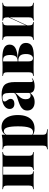

<svg xmlns="http://www.w3.org/2000/svg" viewBox="933 -1404 657 2563"><g transform="rotate(-90 1261.5 -122.5)"><path d="M391.1 -2.4Q367.7 -2.4 341.5 -2Q315.3 -1.6 275 0V-8.9L282.3 -9.7Q303.2 -12.1 310.9 -24.2Q318.5 -36.3 318.5 -66.1V-416.9H391.1Q417.7 -416.9 444.4 -417.3Q471 -417.7 512.9 -419.4V-410.5L503.2 -409.7Q480.6 -406.5 472.2 -394.4Q463.7 -382.3 463.7 -353.2V-66.1Q463.7 -37.1 472.2 -25Q480.6 -12.9 503.2 -9.7L512.9 -8.9V0Q471 -1.6 444.4 -2Q417.7 -2.4 391.1 -2.4ZM138.7 -2.4Q113.7 -2.4 86.7 -2Q59.7 -1.6 17.7 0V-8.9L27.4 -9.7Q50 -12.9 58.1 -25Q66.1 -37.1 66.1 -66.1V-353.2Q66.1 -382.3 58.1 -394.4Q50 -406.5 27.4 -409.7L17.7 -410.5V-419.4Q59.7 -417.7 86.7 -417.3Q113.7 -416.9 138.7 -416.9H211.3V-66.1Q211.3 -36.3 219 -24.2Q226.6 -12.1 247.6 -9.7L255.6 -8.9V0Q214.5 -1.6 188.7 -2Q162.9 -2.4 138.7 -2.4ZM175.8 -408.9V-416.9H354.8V-408.9Z M671.8 183.9Q646.8 183.9 619.8 184.3Q592.7 184.7 550.8 186.3V177.4L560.5 176.6Q583.1 173.4 591.1 161.3Q599.2 149.2 599.2 120.2V-209.7H744.4V120.2Q744.4 139.5 749.2 150.8Q754 162.1 765.3 167.7Q776.6 173.4 797.6 175.8L817.7 177.4V186.3Q783.9 184.7 758.9 184.3Q733.9 183.9 713.3 183.9Q692.7 183.9 671.8 183.9ZM846 -430.6Q897.6 -430.6 933.1 -404.8Q968.5 -379 987.9 -330.2Q1007.3 -281.5 1007.3 -212.9Q1007.3 -141.9 986.3 -91.9Q965.3 -41.9 925 -15.7Q884.7 10.5 826.6 10.5Q792.7 10.5 768.1 1.2Q743.5 -8.1 730.6 -22.6L731.5 -29.8Q740.3 -21 752.8 -15.3Q765.3 -9.7 779.8 -9.7Q820.2 -9.7 838.3 -57.7Q856.5 -105.6 856.5 -209.7Q856.5 -304 841.9 -352Q827.4 -400 791.9 -400Q775.8 -400 761.3 -388.3Q746.8 -376.6 735.5 -346.8L733.1 -353.2Q747.6 -393.5 775.8 -412.1Q804 -430.6 846 -430.6ZM599.2 -209.7V-352.4Q599.2 -381.5 591.1 -393.5Q583.1 -405.6 558.9 -408.9L550.8 -409.7V-418.5Q575 -416.9 593.5 -416.5Q612.1 -416.1 630.6 -416.1Q660.5 -416.1 687.9 -419Q715.3 -421.8 744.4 -427.4V-418.5V-209.7Z M1302.4 -209.7V-321.8Q1302.4 -375.8 1288.7 -397.2Q1275 -418.5 1239.5 -418.5Q1215.3 -418.5 1201.6 -410.9Q1187.9 -403.2 1187.9 -389.5Q1187.9 -378.2 1196.8 -365.3Q1205.6 -352.4 1214.5 -338.7Q1223.4 -325 1223.4 -308.1Q1223.4 -285.5 1205.2 -272.2Q1187.1 -258.9 1158.1 -258.9Q1125 -258.9 1106.9 -275.8Q1088.7 -292.7 1088.7 -321.8Q1088.7 -354.8 1112.1 -379Q1135.5 -403.2 1178.2 -416.5Q1221 -429.8 1279 -429.8Q1371 -429.8 1409.3 -390.3Q1447.6 -350.8 1447.6 -253.2V-209.7ZM1181.5 11.3Q1129 11.3 1098.4 -14.9Q1067.7 -41.1 1067.7 -86.3Q1067.7 -121 1084.7 -143.1Q1101.6 -165.3 1128.2 -179Q1154.8 -192.7 1185.1 -202.8Q1215.3 -212.9 1241.9 -222.2Q1268.5 -231.5 1285.9 -243.5Q1303.2 -255.6 1303.2 -275.8L1304 -260.5Q1301.6 -245.2 1292.3 -233.5Q1283.1 -221.8 1271 -210.5Q1258.9 -199.2 1246.8 -185.1Q1234.7 -171 1226.6 -152.4Q1218.5 -133.9 1218.5 -108.1Q1218.5 -76.6 1231.5 -59.7Q1244.4 -42.7 1269.4 -42.7Q1280.6 -42.7 1289.1 -47.6Q1297.6 -52.4 1304.8 -62.9V-53.2Q1283.9 -21.8 1253.2 -5.2Q1222.6 11.3 1181.5 11.3ZM1447.6 -45.2Q1447.6 -27.4 1451.2 -20.2Q1454.8 -12.9 1463.7 -12.9Q1471 -12.9 1478.2 -16.5Q1485.5 -20.2 1493.5 -26.6L1497.6 -19.4Q1479.8 -4.8 1453.2 3.2Q1426.6 11.3 1394.4 11.3Q1347.6 11.3 1325 -6Q1302.4 -23.4 1302.4 -58.1V-209.7H1447.6Z M1650.8 -2.4Q1625.8 -2.4 1598.8 -2Q1571.8 -1.6 1529.8 0V-8.9L1539.5 -9.7Q1562.1 -12.9 1570.2 -25Q1578.2 -37.1 1578.2 -66.1V-353.2Q1578.2 -382.3 1570.2 -394.4Q1562.1 -406.5 1539.5 -409.7L1529.8 -410.5V-419.4Q1571.8 -417.7 1598.8 -417.3Q1625.8 -416.9 1650.8 -416.9Q1679.8 -416.9 1706.5 -418.1Q1733.1 -419.4 1771 -419.4Q1862.1 -419.4 1904.8 -396Q1947.6 -372.6 1947.6 -322.6Q1947.6 -271.8 1903.2 -246Q1858.9 -220.2 1761.3 -212.9V-212.1Q1866.9 -209.7 1918.5 -185.9Q1970.2 -162.1 1970.2 -105.6Q1970.2 -50 1928.2 -25Q1886.3 0 1793.5 0Q1763.7 0 1722.6 -1.2Q1681.5 -2.4 1650.8 -2.4ZM1723.4 -74.2Q1723.4 -49.2 1728.6 -35.1Q1733.9 -21 1747.2 -15.3Q1760.5 -9.7 1783.1 -9.7H1758.1Q1788.7 -9.7 1805.2 -34.3Q1821.8 -58.9 1821.8 -105.6Q1821.8 -157.3 1800.4 -181.9Q1779 -206.5 1733.9 -206.5H1698.4V-215.3H1722.6Q1768.5 -215.3 1788.7 -238.7Q1808.9 -262.1 1808.9 -316.1Q1808.9 -363.7 1793.5 -386.7Q1778.2 -409.7 1741.9 -409.7H1721L1723.4 -411.3Z M2383.9 -2.4Q2360.5 -2.4 2334.7 -2Q2308.9 -1.6 2268.5 0V-8.9L2275.8 -9.7Q2296 -12.1 2303.6 -24.2Q2311.3 -36.3 2311.3 -66.1V-209.7H2456.5V-66.1Q2456.5 -37.1 2464.9 -25Q2473.4 -12.9 2496 -9.7L2505.6 -8.9V0Q2463.7 -1.6 2437.1 -2Q2410.5 -2.4 2383.9 -2.4ZM2131.5 -2.4Q2106.5 -2.4 2079.4 -2Q2052.4 -1.6 2010.5 0V-8.9L2020.2 -9.7Q2042.7 -12.9 2050.8 -25Q2058.9 -37.1 2058.9 -66.1V-353.2Q2058.9 -382.3 2050.8 -394.4Q2042.7 -406.5 2020.2 -409.7L2010.5 -410.5V-419.4Q2052.4 -417.7 2079.4 -417.3Q2106.5 -416.9 2131.5 -416.9Q2155.6 -416.9 2181.5 -417.3Q2207.3 -417.7 2248.4 -419.4V-410.5L2240.3 -409.7Q2219.4 -407.3 2211.7 -395.2Q2204 -383.1 2204 -353.2V-66.1Q2204 -36.3 2211.7 -24.2Q2219.4 -12.1 2240.3 -9.7L2248.4 -8.9V0Q2207.3 -1.6 2181.5 -2Q2155.6 -2.4 2131.5 -2.4ZM2311.3 -209.7V-353.2Q2311.3 -383.1 2303.6 -395.2Q2296 -407.3 2275 -409.7L2267.7 -410.5V-419.4Q2308.1 -417.7 2334.3 -417.3Q2360.5 -416.9 2383.9 -416.9Q2410.5 -416.9 2437.1 -417.3Q2463.7 -417.7 2505.6 -419.4V-410.5L2496 -409.7Q2473.4 -406.5 2464.9 -394.4Q2456.5 -382.3 2456.5 -353.2V-209.7ZM2175.8 -27.4 2174.2 -38.7 2336.3 -391.1 2337.9 -379.8Z"/></g></svg>

Font: Playfair 144pt SemiCondensed Black
Style: Regular
Weight: 900
Width: 4
Designer: Claus Eggers Sørensen
Foundry: Claus Eggers Sørensen
Version: Version 2.203